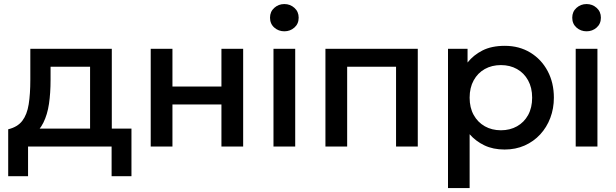

<svg xmlns="http://www.w3.org/2000/svg" viewBox="-20 -742 3121 972"><path d="M436 0V-404H236V-338.5Q236 -271 228 -216.5Q220 -162 199.5 -120.8Q179 -79.5 142.2 -52.5Q105.5 -25.5 48.5 -13L21.5 -87.5Q69 -99 93 -130.5Q117 -162 125.2 -213.8Q133.5 -265.5 133.5 -338.5V-495H546V0ZM21.5 150V-87.5L89.5 -80.5L106.5 -91H645.5V150H545V0H122V150Z M743 0V-495H853V-304H1101V-495H1211V0H1101V-213H853V0Z M1364.5 0V-495H1474.5V0ZM1419.5 -583.5Q1390 -583.5 1368.5 -602.5Q1347 -621.5 1347 -652.5Q1347 -683 1368.5 -702.2Q1390 -721.5 1419.5 -721.5Q1449 -721.5 1470.5 -702.2Q1492 -683 1492 -652.5Q1492 -621.5 1470.5 -602.5Q1449 -583.5 1419.5 -583.5Z M1627.5 0V-495H2095V0H1985V-404H1737.5V0Z M2248 210V-495H2347V-425.5Q2376.5 -463 2422.5 -486.5Q2468.5 -510 2536 -510Q2608.5 -510 2664.8 -475.8Q2721 -441.5 2752.5 -382.2Q2784 -323 2784 -247.5Q2784 -193 2766 -145.2Q2748 -97.5 2714.8 -61.5Q2681.5 -25.5 2635.8 -5.2Q2590 15 2534.5 15Q2476.5 15 2432.5 -6Q2388.5 -27 2357.5 -62.5V210ZM2516 -82.5Q2562 -82.5 2597.8 -102.8Q2633.5 -123 2653.8 -160Q2674 -197 2674 -247.5Q2674 -298 2653.5 -335.2Q2633 -372.5 2597.2 -392.5Q2561.5 -412.5 2516 -412.5Q2470 -412.5 2434.2 -392.5Q2398.5 -372.5 2378 -335.2Q2357.5 -298 2357.5 -247.5Q2357.5 -197 2378 -160Q2398.5 -123 2434.2 -102.8Q2470 -82.5 2516 -82.5Z M2894.5 0V-495H3004.5V0ZM2949.5 -583.5Q2920 -583.5 2898.5 -602.5Q2877 -621.5 2877 -652.5Q2877 -683 2898.5 -702.2Q2920 -721.5 2949.5 -721.5Q2979 -721.5 3000.5 -702.2Q3022 -683 3022 -652.5Q3022 -621.5 3000.5 -602.5Q2979 -583.5 2949.5 -583.5Z"/></svg>

Font: Geologica Cursive
Style: Regular
Weight: 400
Designer: Sindre Bremnes, Frode Helland
Foundry: Monokrom Skriftforlag AS
Version: Version 1.010;gftools[0.9.28]